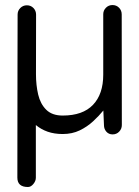

<svg xmlns="http://www.w3.org/2000/svg" viewBox="-20 -520 552 761"><path d="M122.1 184.6Q122.1 197.3 112.3 209.2Q102.5 221.2 90.8 221.2Q48.8 221.2 48.8 184.1L49.3 -245.1V-246.1L49.8 -462.4Q49.8 -477.5 60.5 -488.3Q71.3 -499 86.4 -499Q102.1 -499 112.5 -488.3Q123 -477.5 123 -461.9L122.6 -225.6Q122.6 -182.6 131.3 -145.3Q140.1 -107.9 163.3 -85Q186.5 -62 228.5 -62Q308.1 -62 348.6 -104.5Q389.2 -147 389.2 -224.1V-463.4Q389.2 -478.5 399.9 -489.3Q410.6 -500 425.8 -500Q441.4 -500 451.9 -489.3Q462.4 -478.5 462.4 -462.9L462.9 -24.4Q462.9 -9.3 452.4 1.7Q441.9 12.7 426.3 12.7Q411.1 12.7 401.6 2Q392.1 -8.8 392.1 -23.9L389.6 -82Q372.6 -61 349.1 -39.3Q325.7 -17.6 295.9 -3.2Q266.1 11.2 228.5 11.2Q195.3 11.2 168.9 2Q142.6 -7.3 122.1 -24.4Z"/></svg>

Font: Manjari
Style: Regular
Weight: 400
Designer: Santhosh Thottingal <santhosh.thottingal@gmail.com>
Foundry: SMC
Version: Version 2.000